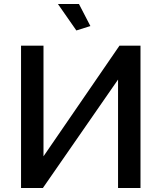

<svg xmlns="http://www.w3.org/2000/svg" viewBox="-20 -938 806 958"><path d="M269 -918H374L431 -808L361 -786ZM85 0V-710H197V-158L576 -710H681V0H569V-541L194 0Z"/></svg>

Font: Raleway-v4020 SemiBold
Style: Regular
Weight: 600
Designer: Matt McInerney, Pablo Impallari, Rodrigo Fuenzalida
Foundry: Matt McInerney, Pablo Impallari, Rodrigo Fuenzalida
Version: Version 4.020;PS 004.020;hotconv 1.0.88;makeotf.lib2.5.64775